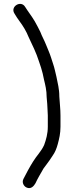

<svg xmlns="http://www.w3.org/2000/svg" viewBox="-20 -775 384 1000"><path d="M229 -174V-115C229 -78.5 219.9 -47.1 210 -20C195.1 13.5 170.2 36.7 152 67C136.5 91.2 114.3 132.5 102 157C92.6 175.8 104 194.5 117 201C141.3 213.2 156.8 193.3 165 179C173.1 160 195.9 121.1 207 102C218.9 85.7 226.4 76.7 238 60L254 36C266.8 18.5 274.9 -2.2 281 -25C288.4 -52.7 295 -79.4 295 -115V-173C295 -207.5 291 -236.5 289 -272C289 -312.9 280.4 -341.1 274 -375L266 -409C260.7 -432.9 252.9 -451.6 246 -475C238.1 -500.1 228.7 -519.1 219 -544C209.1 -568.8 199.1 -584.7 190 -609C180.7 -628.7 170.6 -646.3 161 -664C145.5 -690.5 127.1 -713.2 111 -739C89.5 -775.8 31.9 -741.2 55 -705C64.4 -689.9 71.2 -677.9 82 -664C100.3 -639.6 116.7 -612.7 129 -582C148.2 -541.3 169.1 -499.5 183 -455L194 -422C199.7 -403.5 205.3 -382.2 209 -361C215.8 -332.3 223 -305.3 223 -269C223.7 -256.3 224.7 -244.7 226 -234C226 -218 229 -192.8 229 -174Z"/></svg>

Font: HoneyBee
Style: Reg
Weight: 400
Foundry: Cannot Into Space Fonts
Version: Version 0.89